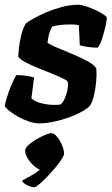

<svg xmlns="http://www.w3.org/2000/svg" viewBox="-30 -520 470 809"><path d="M137 0Q116 0 92 -8Q68 -16 46 -28.5Q24 -41 8.5 -53.5Q-7 -66 -10 -75Q-4 -102 5.5 -129Q15 -156 24.5 -176.5Q34 -197 40 -204Q48 -204 64.5 -202.5Q81 -201 95.5 -198Q110 -195 114 -193Q111 -179 108.5 -154.5Q106 -130 102 -106Q118 -91 146 -84.5Q174 -78 198 -78Q214 -78 226 -80Q236 -89 243.5 -106.5Q251 -124 254.5 -143Q258 -162 255 -176Q253 -181 233 -190.5Q213 -200 184.5 -211.5Q156 -223 126.5 -235Q97 -247 75 -259Q53 -271 47 -281Q47 -293 50 -319Q53 -345 60 -373.5Q67 -402 79 -421Q87 -428 109.5 -441Q132 -454 163.5 -467.5Q195 -481 230.5 -490.5Q266 -500 301 -500Q311 -500 330.5 -494Q350 -488 370.5 -478.5Q391 -469 405.5 -459.5Q420 -450 420 -444Q420 -435 414.5 -409.5Q409 -384 400.5 -358Q392 -332 382 -319Q372 -319 355 -320.5Q338 -322 323.5 -325Q309 -328 306 -330Q305 -353 304.5 -368.5Q304 -384 302 -414Q293 -416 282.5 -416.5Q272 -417 264 -417Q243 -417 221.5 -414.5Q200 -412 190 -408Q182 -394 177.5 -379.5Q173 -365 170 -340Q182 -331 212 -318.5Q242 -306 277 -291.5Q312 -277 340 -261.5Q368 -246 376 -231Q378 -204 375 -173.5Q372 -143 365.5 -116Q359 -89 348 -73Q328 -54 289.5 -37Q251 -20 209 -10Q167 0 137 0ZM116 269Q102 269 84 260Q66 251 63 241Q81 231 102 219.5Q123 208 138 195Q125 190 110.5 176.5Q96 163 86 146Q76 129 76 114Q76 104 89.5 91.5Q103 79 122.5 67.5Q142 56 160 48.5Q178 41 187 41Q198 41 210.5 56.5Q223 72 231.5 92Q240 112 240 127Q240 135 229 152Q218 169 201 189Q184 209 166 227.5Q148 246 134 257.5Q120 269 116 269Z"/></svg>

Font: Texturina ExtraBold
Style: Italic
Weight: 800
Italic angle: -11°
Designer: Guillermo Torres Carreño
Foundry: Omnibus-Type
Version: Version 1.002; ttfautohint (v1.8.3)